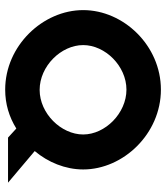

<svg xmlns="http://www.w3.org/2000/svg" viewBox="30 -660 641 741"><g transform="rotate(90 350.5 -289.5)"><path d="M19 -290C19 -135 156 11 326 11C381 11 431 -4 476 -32L511 0H685L563 -103C606 -154 634 -221 634 -290C634 -445 496 -590 326 -590C156 -590 19 -446 19 -290ZM154 -290C154 -375 235 -457 326 -457C417 -457 499 -375 499 -290C499 -205 418 -122 327 -122C235 -122 154 -205 154 -290Z"/></g></svg>

Font: Charger EcoBlack
Style: Black
Weight: 1000
Designer: Jasper
Foundry: Cannot Into Space Fonts
Version: Version 1.1